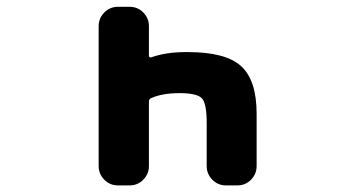

<svg xmlns="http://www.w3.org/2000/svg" viewBox="-20 -569 1040 571"><path d="M652.3 -17.6Q627.9 -17.6 611.3 -34.7Q594.7 -51.8 594.7 -75.2V-204.1Q594.7 -261.7 580.1 -276.9Q565.4 -292 513.7 -292Q462.9 -292 429.7 -277.3Q422.9 -274.4 422.9 -266.6V-75.2Q422.9 -51.8 406.2 -34.7Q389.6 -17.6 365.2 -17.6H331.1Q306.6 -17.6 290 -34.7Q273.4 -51.8 273.4 -75.2V-491.2Q273.4 -514.6 290 -531.7Q306.6 -548.8 331.1 -548.8H365.2Q389.6 -548.8 406.2 -531.7Q422.9 -514.6 422.9 -491.2V-402.3Q422.9 -400.4 425.3 -398.9Q427.7 -397.5 429.7 -398.4Q473.6 -414.1 532.2 -414.1Q535.2 -414.1 538.1 -414.1Q650.4 -414.1 696.3 -373Q743.2 -331.1 743.2 -230.5V-75.2Q743.2 -51.8 726.6 -34.7Q710 -17.6 685.5 -17.6Z"/></svg>

Font: Rounded Mgen+ 2m bold
Style: Bold
Weight: 700
Designer: [Source Han Sans]
Ryoko NISHIZUKA  (kana & ideographs); Paul D. Hunt (Latin, Greek & Cyrillic); Wenlong ZHANG  (bopomofo
Version: Version 1.059.20150602